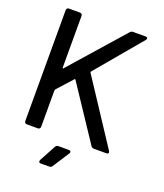

<svg xmlns="http://www.w3.org/2000/svg" viewBox="-158 -804 932 1091"><g transform="rotate(20 308.0 -259.0)"><path d="M54 -15V-685Q54 -692 58 -696Q62 -700 69 -700H135Q142 -700 146 -696Q150 -692 150 -685V-373Q150 -370 152 -369Q154 -368 156 -371L439 -692Q446 -700 457 -700H532Q544 -700 544 -692Q544 -687 540 -682L309 -407Q306 -403 308 -400L559 -18Q562 -14 562 -9Q562 0 549 0H474Q462 0 456 -10L242 -332Q238 -338 235 -333L152 -241Q150 -237 150 -234V-15Q150 -8 146 -4Q142 0 135 0H69Q62 0 58 -4Q54 -8 54 -15ZM207 172 209 164 262 66Q267 55 280 55H342Q348 55 351.5 57.5Q355 60 355 64Q355 68 352 73L288 172Q282 182 270 182H219Q207 182 207 172Z"/></g></svg>

Font: Barlow_Medium_SS
Style: Regular
Weight: 500
Designer: Jeremy Tribby
Foundry: Jeremy Tribby
Version: Version 1.101 August 23, 2024